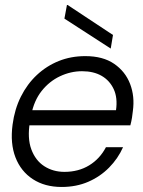

<svg xmlns="http://www.w3.org/2000/svg" viewBox="-20 -731 567 763"><path d="M225 12Q158 12 110.5 -19Q63 -50 41.5 -105.5Q20 -161 30 -236Q38 -297 63 -347Q88 -397 126.5 -433Q165 -469 213.5 -488.5Q262 -508 319 -508Q389 -508 433.5 -477.5Q478 -447 497 -397.5Q516 -348 508 -290Q507 -278 504.5 -263Q502 -248 498 -233H83L93 -293H441Q448 -342 432 -376.5Q416 -411 384 -429.5Q352 -448 306 -448Q261 -448 218.5 -428Q176 -408 145.5 -369.5Q115 -331 104 -274L99 -247Q88 -182 104.5 -137.5Q121 -93 156 -70.5Q191 -48 236 -48Q292 -48 334.5 -74Q377 -100 401 -146H469Q449 -101 413.5 -65Q378 -29 330.5 -8.5Q283 12 225 12ZM420 -538 236 -657 246 -711H249L429 -592Z"/></svg>

Font: DM Sans 36pt Light
Style: Italic
Weight: 300
Italic angle: -10°
Designer: Colophon Foundry, Jonny Pinhorn
Foundry: Colophon Foundry
Version: Version 4.004;gftools[0.9.30]